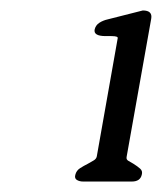

<svg xmlns="http://www.w3.org/2000/svg" viewBox="-20 -856 309 367"><path d="M251 -522Q248 -509 232 -509H139Q132 -509 127 -512Q122 -515 124 -522Q126 -530 133 -534.5Q140 -539 148 -543Q153 -546 158.5 -549Q164 -552 165 -557L205 -783Q206 -787 193 -787H182Q158 -787 161 -800Q163 -808 170 -812.5Q177 -817 186 -819L253 -836Q272 -836 269 -820L222 -556Q221 -551 225.5 -548.5Q230 -546 235 -543Q243 -538 248 -533.5Q253 -529 251 -522Z"/></svg>

Font: Jura
Style: Italic
Weight: 400
Designer: Ed Merritt
Foundry: Ten by Twenty
Version: Version 1.007